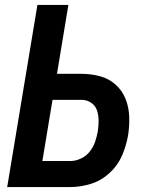

<svg xmlns="http://www.w3.org/2000/svg" viewBox="-20 -755 616 775"><path d="M9 0H264Q305 0 347 -13Q389 -26 422.5 -57Q456 -88 473 -128Q490 -168 497 -209Q503 -247 501.5 -285Q500 -323 486.5 -356.5Q473 -390 446 -414Q419 -438 383 -447.5Q347 -457 309 -457H210L256 -735H131ZM264 -105H151L192 -352H309Q330 -352 347.5 -340.5Q365 -329 371.5 -309.5Q378 -290 378 -268.5Q378 -247 375 -226Q371 -204 364 -183Q357 -162 342.5 -143.5Q328 -125 306.5 -115Q285 -105 264 -105Z"/></svg>

Font: Iosevka Sparkle Oblique
Style: Bold
Weight: 700
Italic angle: -9°
Designer: Belleve Invis
Foundry: Belleve Invis
Version: Version 4.5.0; ttfautohint (v1.8.3)